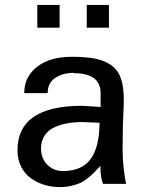

<svg xmlns="http://www.w3.org/2000/svg" viewBox="-20 -743 591 777"><path d="M146 -142.1Q146 -101.6 171.6 -76.2Q197.3 -50.8 233.9 -50.8Q312.5 -50.8 347.7 -100.8Q382.8 -150.9 382.8 -246.1Q316.9 -249 314.9 -249Q281.2 -249 253.2 -244.1Q225.1 -239.3 200 -227.8Q174.8 -216.3 160.4 -194.3Q146 -172.4 146 -142.1ZM278.8 -446.8V-448.2Q233.9 -448.2 203.4 -427.7Q172.9 -407.2 172.9 -366.2H78.1Q78.1 -432.1 130.1 -472.7Q182.1 -513.2 270 -513.2Q328.1 -513.2 366 -505.6Q403.8 -498 430.7 -478.8Q457.5 -459.5 469.2 -425.8Q481 -392.1 481 -339.8Q481 -314.9 479 -276.4Q477.1 -237.8 477.1 -230L476.1 -143.1V-134.8Q476.1 -102.1 480.5 -62Q484.9 -22 490.2 1H397Q386.2 -24.4 386.2 -71.8Q369.6 -53.7 361.1 -44.9Q352.5 -36.1 335.9 -22.7Q319.3 -9.3 304.9 -2.7Q290.5 3.9 268.8 9Q247.1 14.2 222.2 14.2Q190.4 14.2 160.6 5.4Q130.9 -3.4 106 -20.8Q81.1 -38.1 65.9 -67.6Q50.8 -97.2 50.8 -134.8Q50.8 -314.9 312 -314.9Q319.8 -314.9 347.2 -312.7Q374.5 -310.5 387.2 -310.1V-365.2Q387.2 -446.8 278.8 -446.8ZM221.2 -630.9H130.9V-723.1H221.2ZM420.9 -630.9H331.1V-723.1H420.9Z"/></svg>

Font: Perun
Style: Regular
Weight: 400
Version: Version 1.0000